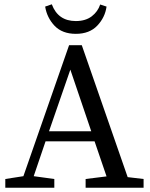

<svg xmlns="http://www.w3.org/2000/svg" viewBox="-20 -881 704 901"><path d="M653.8 0H381.8V-41L480 -53.2L423.8 -217.8H193.8L138.2 -54.2L234.9 -41V0H4.9V-41L89.8 -54.2L304.2 -668.9H363.8L579.1 -49.8L653.8 -41ZM408.2 -265.1 310.1 -554.2 210 -265.1ZM335.9 -782.2Q380.9 -782.2 410.2 -804.2Q439 -826.2 450.2 -859.9L480 -850.1Q473.1 -799.3 436.5 -760.7Q399.9 -722.2 335.9 -722.2Q272 -722.2 235.8 -760.3Q200.2 -798.3 191.9 -850.1L223.1 -860.8Q252.4 -782.2 335.9 -782.2Z"/></svg>

Font: SourceSerifPro-Regular
Style: Regular
Weight: 400
Designer: Frank Grießhammer
Foundry: Adobe Systems Incorporated
Version: Version 1.014;PS Version 1.0;hotconv 1.0.73;makeotf.lib2.5.5